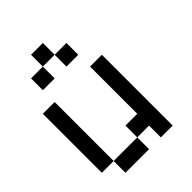

<svg xmlns="http://www.w3.org/2000/svg" viewBox="-172 -641 719 719"><g transform="rotate(-45 187.5 -281.0)"><path d="M0 -312.5V-375H62.5V-312.5ZM0 -250V-312.5H62.5V-250ZM0 -187.5V-250H62.5V-187.5ZM0 -125V-187.5H62.5V-125ZM0 -62.5V-125H62.5V-62.5ZM62.5 0V-62.5H125V0ZM125 0V-62.5H187.5V0ZM187.5 -62.5V-125H250V-62.5ZM250 -312.5V-375H312.5V-312.5ZM250 -250V-312.5H312.5V-250ZM250 -187.5V-250H312.5V-187.5ZM250 -125V-187.5H312.5V-125ZM250 -62.5V-125H312.5V-62.5ZM250 0V-62.5H312.5V0ZM62.5 -437.5V-500H125V-437.5ZM125 -500V-562.5H187.5V-500ZM187.5 -437.5V-500H250V-437.5Z"/></g></svg>

Font: AprilSans
Style: Regular
Weight: 400
Designer: typesprite
Version: Version 1.001;PS 001.001;hotconv 1.0.88;makeotf.lib2.5.64775